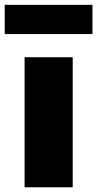

<svg xmlns="http://www.w3.org/2000/svg" viewBox="-60 -792 411 812"><path d="M44 0V-550H247.5V0ZM-40 -648V-771.5H331V-648Z"/></svg>

Font: Encode Sans SemiCondensed SemiCondensed Black
Style: Regular
Weight: 900
Width: 4
Designer: Multiple Designers
Foundry: Impallari Type
Version: Version 3.000; ttfautohint (v1.8.3) -l 8 -r 50 -G 200 -x 14 